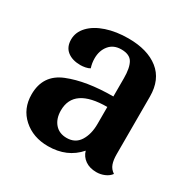

<svg xmlns="http://www.w3.org/2000/svg" viewBox="-130 -650 781 793"><g transform="rotate(30 260.0 -254.0)"><path d="M197 22Q126 22 79 -20Q32 -62 32 -130Q32 -223 116.5 -257Q201 -291 329 -291V-378Q329 -427 315 -451.5Q301 -476 261 -476Q224 -476 203.5 -451Q183 -426 183 -389Q183 -366 190 -345Q182 -340 169.5 -337.5Q157 -335 146 -335Q107 -335 83.5 -353.5Q60 -372 60 -408Q60 -443 86.5 -471Q113 -499 159.5 -514.5Q206 -530 264 -530Q355 -530 407.5 -488.5Q460 -447 460 -366V-91Q460 -64 466.5 -45.5Q473 -27 491 -15Q481 -1 462.5 7Q444 15 424 15Q392 15 370.5 0Q349 -15 342 -40Q288 22 197 22ZM329 -160V-241Q170 -241 170 -133Q170 -94 190.5 -70Q211 -46 247 -46Q288 -46 308.5 -78.5Q329 -111 329 -160Z"/></g></svg>

Font: Sansita Medium
Style: Regular
Weight: 500
Designer: Pablo Cosgaya
Foundry: Omnibus-Type
Version: Version 1.006